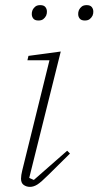

<svg xmlns="http://www.w3.org/2000/svg" viewBox="-20 -717 384 749"><path d="M97 12Q83 12 72.5 4.5Q62 -3 62 -20Q62 -33 67 -53L173 -482H87L91 -499L217 -516L94 -23L112 -15L242 -129L253 -118L169 -35Q140 -6 125.5 3Q111 12 97 12ZM130 -637Q116 -637 110 -644.5Q104 -652 104 -662Q104 -666 104.5 -669.5Q105 -673 107 -678Q111 -686 118 -691.5Q125 -697 137 -697Q151 -697 157 -689.5Q163 -682 163 -672Q163 -668 162.5 -664.5Q162 -661 160 -656Q156 -648 149 -642.5Q142 -637 130 -637ZM311 -637Q297 -637 291 -644.5Q285 -652 285 -662Q285 -666 285.5 -669.5Q286 -673 288 -678Q292 -686 299 -691.5Q306 -697 318 -697Q332 -697 338 -689.5Q344 -682 344 -672Q344 -668 343.5 -664.5Q343 -661 341 -656Q337 -648 330 -642.5Q323 -637 311 -637Z"/></svg>

Font: IBM Plex Serif ExtraLight
Style: Italic
Weight: 200
Italic angle: -14°
Designer: Mike Abbink, Paul van der Laan, Pieter van Rosmalen
Foundry: Bold Monday
Version: Version 2.5